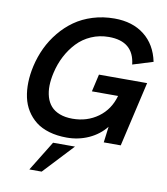

<svg xmlns="http://www.w3.org/2000/svg" viewBox="-98 -782 944 1087"><g transform="rotate(10 374.0 -238.5)"><path d="M417 -272.9 439.9 -373H716.8L630.9 0H533.2L544.9 -91.8Q506.3 -43.5 447.8 -16.8Q389.2 9.8 321.8 9.8Q265.6 9.8 220 -3.7Q174.3 -17.1 143.1 -41.7Q111.8 -66.4 90.8 -100.1Q69.8 -133.8 61 -174.6Q52.2 -215.3 53.5 -261Q54.7 -306.6 65.9 -356Q78.6 -411.6 102.5 -462.2Q126.5 -512.7 162.6 -556.6Q198.7 -600.6 243.9 -632.6Q289.1 -664.6 347.7 -682.9Q406.2 -701.2 472.2 -701.2Q576.2 -701.2 644 -647.9Q711.9 -594.7 731.9 -498L615.2 -461.9Q601.1 -592.8 459 -592.8Q404.8 -592.8 357.9 -572.3Q311 -551.8 277.3 -516.1Q243.7 -480.5 220.2 -435.5Q196.8 -390.6 185.1 -338.9Q175.8 -298.8 175 -263.9Q174.3 -229 183.1 -198.7Q191.9 -168.5 210.7 -147Q229.5 -125.5 261 -113.3Q292.5 -101.1 335 -101.1Q418.5 -101.1 481.7 -146.7Q544.9 -192.4 567.4 -272.9ZM145 224.1 251 51.8H377L215.8 224.1Z"/></g></svg>

Font: HK Grotesk Legacy
Style: Bold Italic
Weight: 700
Italic angle: -13°
Designer: Alfredo Marco Pradil
Foundry: Hanken Design Co.
Version: Version 2.022;PS 002.022;hotconv 1.0.88;makeotf.lib2.5.64775